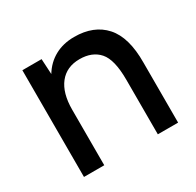

<svg xmlns="http://www.w3.org/2000/svg" viewBox="-118 -645 796 779"><g transform="rotate(-30 280.5 -256.0)"><path d="M66 -500H156L160 -428Q185 -469 224.5 -490.5Q264 -512 315 -512Q407 -512 457.5 -455.5Q508 -399 507 -281V0H412V-256Q412 -350 380 -386.5Q348 -423 289 -423Q228 -423 194.5 -380.5Q161 -338 161 -260V0H66Z"/></g></svg>

Font: Oak Sans Medium
Style: Regular
Weight: 500
Designer: Erik Kennedy, Walven
Foundry: Erik Kennedy, Walven
Version: Version 1.000